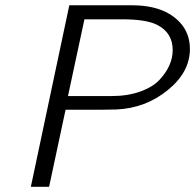

<svg xmlns="http://www.w3.org/2000/svg" viewBox="-20 -715 747 735"><path d="M98.1 0 245.1 -693.8 246.1 -694.8H484.9Q570.8 -694.8 626 -663.1Q707 -615.2 707 -527.1Q707 -439 622.1 -369.9Q537.1 -300.8 425.8 -295.9L367.2 -294.9H231L168 0ZM240.2 -347.2H405.8Q468.8 -347.2 516.8 -364.5Q564.9 -381.8 590.6 -409.4Q616.2 -437 628.7 -465.6Q641.1 -494.1 641.1 -522.9Q641.1 -588.9 583 -619.1Q541 -641.1 448.2 -641.1H303.2Z"/></svg>

Font: CMU Bright
Style: Oblique
Weight: 500
Italic angle: -12°
Version: Version 0.7.0